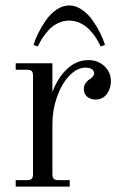

<svg xmlns="http://www.w3.org/2000/svg" viewBox="-20 -690 450 710"><path d="M173.8 -456.1V-350.1Q195.8 -406.7 230.5 -437.3Q265.1 -467.8 306.2 -467.8Q342.3 -467.8 366.2 -445.3Q390.1 -422.9 390.1 -389.2Q390.1 -362.3 374.8 -342Q359.4 -321.8 333 -321.8Q315.4 -321.8 302.7 -332Q290 -342.3 290 -360.8Q290 -381.8 310.1 -396Q328.1 -407.2 328.1 -418.9Q328.1 -428.7 319.3 -434.3Q310.5 -439.9 296.9 -439.9Q264.6 -439.9 236.1 -409.7Q207.5 -379.4 190.7 -331.3Q173.8 -283.2 173.8 -231.9V-45.9Q173.8 -33.7 178.7 -28.8Q183.6 -23.9 195.8 -23.9H237.8V0H38.1V-23.9H80.1Q92.3 -23.9 97.2 -28.8Q102.1 -33.7 102.1 -45.9V-410.2Q102.1 -422.4 97.2 -427.2Q92.3 -432.1 80.1 -432.1H38.1V-456.1ZM104 -523.9Q109.9 -543.9 121.3 -567.1Q132.8 -590.3 149.4 -614.5Q166 -638.7 189 -654.3Q211.9 -669.9 235.8 -669.9Q259.8 -669.9 282.7 -654.3Q305.7 -638.7 322.5 -614.5Q339.4 -590.3 350.8 -567.1Q362.3 -543.9 368.2 -523.9L352.1 -518.1Q345.2 -534.2 335.2 -549.6Q325.2 -564.9 310.8 -580.1Q296.4 -595.2 276.9 -604.5Q257.3 -613.8 235.8 -613.8Q214.4 -613.8 194.8 -604.5Q175.3 -595.2 161.1 -580.1Q147 -564.9 137 -549.6Q127 -534.2 120.1 -518.1Z"/></svg>

Font: Flanker Steampunk
Style: Regular
Weight: 400
Designer: Alexey Kryukov, Leonardo Di Lena
Foundry: Alexey Kryukov, Leonardo Di Lena
Version: 1.210